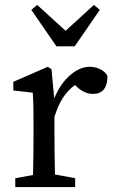

<svg xmlns="http://www.w3.org/2000/svg" viewBox="-20 -759 463 779"><path d="M42 0V-36L114 -49Q115 -87 115.5 -131.5Q116 -176 116 -210V-258Q116 -299 115.5 -326Q115 -353 113 -383L34 -392V-427L174 -488L189 -478L200 -360Q225 -420 264.5 -454Q304 -488 344 -488Q367 -488 387 -478Q407 -468 416 -451Q416 -378 357 -378Q340 -378 325 -384.5Q310 -391 296 -403L284 -414Q254 -392 234 -360Q214 -328 201 -285V-210Q201 -177 201.5 -133Q202 -89 203 -51L285 -36V0ZM131 -739 246 -634 361 -739 385 -719 283 -571H209L107 -719Z"/></svg>

Font: Source Serif 4
Style: Regular
Weight: 400
Designer: Frank Grießhammer
Foundry: Adobe
Version: Version 4.005;hotconv 1.1.0;makeotfexe 2.6.0